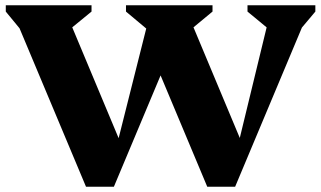

<svg xmlns="http://www.w3.org/2000/svg" viewBox="-20 -710 1221 730"><path d="M768 0 537 -551 539 -599 459 -666V-690H788V-666L701 -594L686 -677L917 -125H877L1011 -677L1013 -590L921 -666V-690H1179V-666L1105 -578L1158 -677L874 0ZM307 0 23 -677 76 -576 2 -666V-690H328V-666L240 -594L225 -677L456 -125H416L555 -677H697L413 0Z"/></svg>

Font: Platypi Light ExtraBold
Style: Regular
Weight: 800
Version: Version 1.200